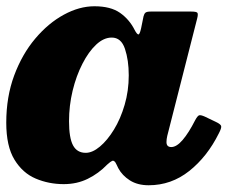

<svg xmlns="http://www.w3.org/2000/svg" viewBox="-28 -556 741 598"><path d="M653.5 -140.5Q617.5 -68 561.5 -23.5Q505.5 21 435 21Q400.5 21 376.5 5.8Q352.5 -9.5 340.5 -32Q337.5 -39 335.2 -43Q333 -47 331.5 -50Q326.5 -57 321.5 -55Q316.5 -53 306 -43.5Q279 -15.5 245.2 1Q211.5 17.5 170.5 17.5Q124 17.5 83.2 0.2Q42.5 -17 17 -58.8Q-8.5 -100.5 -8.5 -174Q-8.5 -254.5 16.2 -321Q41 -387.5 81.8 -435.8Q122.5 -484 170.8 -510.2Q219 -536.5 266 -536.5Q316.5 -536.5 345.8 -516Q375 -495.5 391.5 -462.5Q398 -450 402.5 -448.8Q407 -447.5 411.5 -468L419 -505Q421 -513 425 -516.5Q429 -520 441.5 -520H567.5Q584.5 -520 587 -515.8Q589.5 -511.5 586 -498L493 -133Q490.5 -122.5 490.5 -113.5Q490.5 -98 505.5 -98Q522 -98 541 -120.2Q560 -142.5 579.5 -181Q587 -195 592 -196.8Q597 -198.5 609.5 -193L644 -176.5Q659 -169.5 660.8 -163.5Q662.5 -157.5 653.5 -140.5ZM373 -321.5Q373 -368.5 361.2 -403.8Q349.5 -439 320 -439Q295 -439 271.5 -417Q248 -395 228.8 -357.5Q209.5 -320 198.2 -273.5Q187 -227 187 -178.5Q187 -126.5 199.5 -103.2Q212 -80 239 -80Q260 -80 283.2 -99.5Q306.5 -119 327 -152.5Q347.5 -186 360.2 -229.5Q373 -273 373 -321.5Z"/></svg>

Font: Besley* Heavy
Style: Italic
Weight: 800
Italic angle: -13°
Designer: Owen Earl
Foundry: indestructible type*
Version: Version 3.000; ttfautohint (v1.8.3)